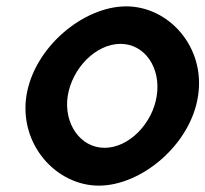

<svg xmlns="http://www.w3.org/2000/svg" viewBox="-20 -576 646 604"><path d="M63 -274C40 -121 157 8 291 8C425 8 580 -121 603 -274C627 -428 511 -556 377 -556C243 -556 87 -428 63 -274ZM193 -274C207 -362 282 -438 359 -438C436 -438 487 -362 473 -274C460 -188 386 -111 309 -111C232 -111 180 -188 193 -274Z"/></svg>

Font: Ampere
Style: CndIta
Weight: 400
Version: Version 1